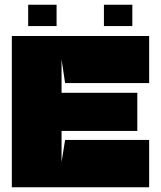

<svg xmlns="http://www.w3.org/2000/svg" viewBox="-20 -791 679 811"><path d="M99 -771H219V-681H99ZM419 -771H539V-681H419ZM255 -200H610V0H30V-639H610V-440H255L240 -540V-399H560V-238H240V-107Z"/></svg>

Font: Banana Brick
Style: Regular
Weight: 400
Designer: artmaker
Foundry: artmaker
Version: Version 4.000 2011 initial release